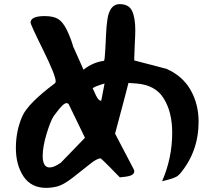

<svg xmlns="http://www.w3.org/2000/svg" viewBox="-20 -884 1040 931"><path d="M57 -167Q57 -249 88 -320Q115 -382 246 -480Q250 -483 250 -490Q250 -518 189 -642Q127 -767 128 -776Q131 -806 196 -806Q236 -806 258 -794Q285 -779 304.5 -738Q324 -697 335 -658Q335 -658 385 -546Q430 -582 484 -589Q488 -590 491 -650Q493 -688 494.5 -722.5Q496 -757 501 -791Q506 -825 520.5 -844.5Q535 -864 560 -864Q605 -864 620.5 -831Q636 -798 636 -738Q636 -715 633.5 -668.5Q631 -622 631 -603V-591L788 -550Q866 -515 904.5 -447Q943 -379 943 -294Q943 -150 854 -43Q844 -31 833 -26Q820 -19 794.5 -12.5Q769 -6 766 -5Q815 -118 815 -240Q815 -342 773 -408Q733 -472 642 -479L603 -482Q594 -445 538 -236L629 -62Q631 -58 631 -53Q631 -32 587 -27L561 -24L516 -70Q471 -116 467 -116Q450 -116 413 -86Q376 -56 332 -22Q288 12 258 20Q230 27 204 27Q131 27 94 -28.5Q57 -84 57 -167ZM187 -128Q187 -72 221 -72Q242 -72 275 -95L392 -216L313 -379Q309 -384 303 -384Q294 -384 281.5 -371.5Q269 -359 256 -341.5Q243 -324 241 -322Q225 -298 206 -235.5Q187 -173 187 -128ZM429 -455Q433 -450 439.5 -434Q446 -418 453.5 -407Q461 -396 469 -396H471L487 -479Q435 -464 429 -455Z"/></svg>

Font: NaniFont Regular
Style: Regular
Weight: 400
Designer: Nanigashitei
Version: Version 1.036